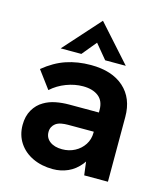

<svg xmlns="http://www.w3.org/2000/svg" viewBox="-109 -799 764 891"><g transform="rotate(15 273.0 -353.5)"><path d="M376.8 0 367.2 -74.4V-311.4Q367.2 -355.2 339.6 -376.6Q312 -398 265 -398Q225.6 -398 185.2 -382.7Q144.8 -367.4 113.6 -339.2L50.8 -423.6Q102.6 -466.2 157.1 -484.5Q211.6 -502.8 275.2 -502.8Q377 -502.8 433.9 -451.9Q490.8 -401 490.8 -311.4V0ZM228.2 9.8Q174 9.8 131.3 -10.3Q88.6 -30.4 64.3 -67.2Q40 -104 40 -152.4Q40 -194.6 57.7 -225.2Q75.4 -255.8 104.4 -272.4Q128.6 -287 159.4 -293.2Q190.2 -299.4 224.8 -299.4H377.6V-207.2H242.8Q226.8 -207.2 211.5 -204.4Q196.2 -201.6 184.8 -193.4Q175.4 -186.4 170 -175.9Q164.6 -165.4 164.6 -152Q164.6 -123.8 186.7 -107.1Q208.8 -90.4 245.8 -90.4Q279 -90.4 306.5 -104.9Q334 -119.4 350.6 -144.8Q367.2 -170.2 367.2 -202.6L400.4 -137.2Q386.6 -85.4 360.3 -52.8Q334 -20.2 300.1 -5.2Q266.2 9.8 228.2 9.8ZM118.8 -541 275.2 -715.6 431.6 -541H332.6L275.2 -610.2L218.2 -541Z"/></g></svg>

Font: Hanken Grotesk
Style: Regular
Weight: 400
Designer: Alfredo Marco Pradil
Foundry: Hanken Design Co.
Version: Version 3.013